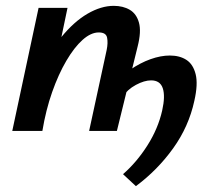

<svg xmlns="http://www.w3.org/2000/svg" viewBox="-20 -448 718 657"><path d="M51 0Q74 -107 110 -187Q146 -267 189.5 -320.5Q233 -374 279.5 -401Q326 -428 369 -428Q401 -428 424 -414.5Q447 -401 455.5 -370.5Q464 -340 451 -289L380 0H285L345 -277Q350 -301 346.5 -319Q343 -337 318 -337Q291 -337 262.5 -311.5Q234 -286 207 -240Q180 -194 158.5 -133Q137 -72 125 0ZM22 0 112 -421H211L123 0ZM445 189 401 148Q448 107 484.5 49.5Q521 -8 535 -70Q546 -119 537 -146Q528 -173 497 -173Q474 -173 445 -157.5Q416 -142 398 -115L358 -150Q390 -185 425 -209Q460 -233 495 -245.5Q530 -258 561 -258Q595 -258 618 -243Q641 -228 649.5 -194Q658 -160 645 -103Q626 -15 572.5 59.5Q519 134 445 189Z"/></svg>

Font: Ysabeau Infant
Style: Bold Italic
Weight: 700
Italic angle: -12°
Designer: Christian Thalmann (Catharsis Fonts)
Version: Version 2.001;gftools[0.9.30]; featfreeze: ss01,ss02,lnum